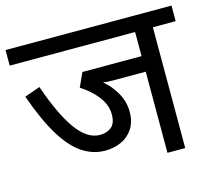

<svg xmlns="http://www.w3.org/2000/svg" viewBox="-92 -734 941 846"><g transform="rotate(-15 378.5 -311.0)"><path d="M653 -551V0H572V-370H435Q394 -370 378 -373Q414 -343 436 -303Q458 -263 458 -218Q458 -172 437.5 -141Q417 -110 383.5 -95Q350 -80 310 -80Q257 -80 209 -110.5Q161 -141 117 -211.5Q73 -282 31 -401L102 -426Q148 -292 198 -222.5Q248 -153 306 -153Q338 -153 358.5 -170Q379 -187 379 -227Q379 -271 348.5 -310Q318 -349 273 -377L302 -441H572V-551H0V-622H757V-551Z"/></g></svg>

Font: Noto Sans
Style: Regular
Weight: 400
Designer: Monotype Design Team
Foundry: Monotype Imaging Inc.
Version: Version 2.007